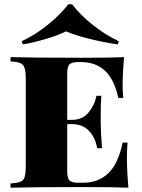

<svg xmlns="http://www.w3.org/2000/svg" viewBox="-20 -874 659 894"><path d="M578 0Q513 -3 359 -3Q139 -3 29 0V-20Q61 -22 75.5 -28Q90 -34 95 -51Q100 -68 100 -106V-502Q100 -540 94.5 -557Q89 -574 75 -580Q61 -586 29 -588V-608Q139 -605 359 -605Q499 -605 558 -608Q551 -537 551 -480Q551 -441 554 -418H531Q511 -507 467.5 -546Q424 -585 357 -585H344Q316 -585 304.5 -575Q293 -565 293 -532V-316H316Q364 -316 392.5 -350.5Q421 -385 429 -428H452Q449 -394 449 -348V-306Q449 -257 455 -184H432Q425 -232 395 -264Q365 -296 316 -296H293V-76Q293 -43 304.5 -33Q316 -23 344 -23H367Q437 -23 483.5 -66.5Q530 -110 551 -210H574Q571 -182 571 -138Q571 -77 578 0ZM533 -682 528 -667Q460 -677 393 -694Q326 -711 287 -728Q254 -711 198 -694Q142 -677 86 -667L81 -682Q145 -712 202.5 -758.5Q260 -805 298 -854H316Q352 -806 410 -759.5Q468 -713 533 -682Z"/></svg>

Font: Playfair Display SC Black
Style: Regular
Weight: 900
Designer: Claus Eggers Sørensen
Foundry: Claus Eggers Sørensen
Version: Version 1.200; ttfautohint (v1.6)